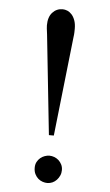

<svg xmlns="http://www.w3.org/2000/svg" viewBox="-51 -713 435 762"><g transform="rotate(5 166.5 -332.0)"><path d="M220.2 -41.5Q220.2 -29.8 215.8 -19.8Q211.4 -9.8 204.1 -2Q196.8 5.9 187 10.3Q177.2 14.6 166.5 14.6Q158.2 14.6 148.4 11.5Q138.7 8.3 130.6 1.5Q122.6 -5.4 117.2 -16.1Q111.8 -26.9 111.8 -41.5Q111.8 -54.7 116.9 -64.5Q122.1 -74.2 129.9 -80.8Q137.7 -87.4 147.5 -90.8Q157.2 -94.2 166.5 -94.2Q175.8 -94.2 185.5 -90.6Q195.3 -86.9 202.9 -80.1Q210.4 -73.2 215.3 -63.5Q220.2 -53.7 220.2 -41.5ZM222.2 -604.5Q222.2 -598.6 221.9 -590.1Q221.7 -581.5 220.2 -571.8L176.3 -175.3H156.7L114.7 -571.8Q112.3 -588.9 111.6 -596.2Q110.8 -603.5 110.8 -608.9Q110.8 -642.1 127.2 -659.9Q143.6 -677.7 167.5 -677.7Q176.8 -677.7 186.3 -673.8Q195.8 -669.9 203.9 -661.1Q211.9 -652.3 217 -638.4Q222.2 -624.5 222.2 -604.5Z"/></g></svg>

Font: GodaGr
Style: Regular
Weight: 400
Version: 1.0.0